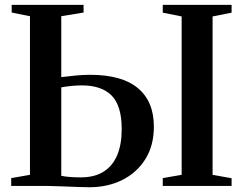

<svg xmlns="http://www.w3.org/2000/svg" viewBox="-20 -763 997 788"><path d="M346.5 5.5Q325 5.5 294.8 4.2Q264.5 3 232.5 1.8Q200.5 0.5 172 0H26V-32L103 -45.5V-696.5L28 -711.5V-743H323V-711.5L231.5 -696.5V-446.5Q259.5 -450 290.2 -453Q321 -456 349.5 -456Q480.5 -456 546 -401.2Q611.5 -346.5 611.5 -243.5Q611.5 -165.5 576.5 -109.8Q541.5 -54 481.5 -24.2Q421.5 5.5 346.5 5.5ZM311 -35Q368 -35 405.2 -58.5Q442.5 -82 461 -126.2Q479.5 -170.5 479.5 -232.5Q479.5 -329.5 438 -371Q396.5 -412.5 316.5 -412.5Q293.5 -412.5 272.2 -410.2Q251 -408 231.5 -404.5V-41.5Q244 -38.5 264.8 -36.8Q285.5 -35 311 -35ZM725.5 -45.5V-695.5L648 -711V-743H930.5V-711L852.5 -695.5V-45.5L930.5 -31.5V0H648V-32Z"/></svg>

Font: Merriweather 96pt SemiBold
Style: Regular
Weight: 600
Version: Version 2.100